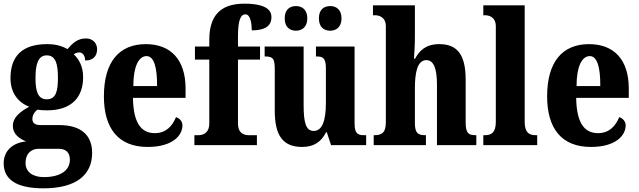

<svg xmlns="http://www.w3.org/2000/svg" viewBox="-27 -789 3473 1044"><path d="M209 235C388 235 474 162 474 42C474 -52 416 -109 294 -109H191C167 -109 149 -118 149 -142C149 -165 165 -186 178 -193C189 -190 216 -189 229 -189C364 -189 425 -262 425 -369C425 -429 402 -467 374 -494C382 -499 391 -504 405 -504C418 -504 436 -491 436 -460C484 -460 501 -489 501 -521C501 -553 479 -580 440 -580C393 -580 366 -552 340 -522C308 -540 275 -549 229 -549C92 -549 30 -482 30 -364C30 -282 74 -230 132 -209C79 -180 43 -149 43 -105C43 -57 81 -34 115 -20C42 -13 -7 31 -7 99C-7 188 64 235 209 235ZM227 -249C178 -249 166 -296 166 -364C166 -435 178 -488 227 -488C278 -488 288 -437 288 -365C288 -295 278 -249 227 -249ZM211 174C154 174 112 148 112 98C112 37 153 20 182 20H291C333 20 353 42 353 79C353 137 303 174 211 174Z M776 10C912 10 965 -53 965 -107C965 -130 949 -146 930 -152C910 -103 875 -65 815 -65C738 -65 698 -124 696 -257H982V-308C982 -466 900 -549 766 -549C621 -549 538 -453 538 -265C538 -91 616 10 776 10ZM827 -321H698C698 -427 727 -484 770 -484C810 -484 828 -423 827 -321Z M1030 0H1370V-54H1325C1302 -54 1267 -62 1267 -118V-465H1387V-536H1267V-591C1267 -679 1281 -711 1308 -711C1336 -711 1342 -656 1342 -624C1428 -624 1449 -658 1449 -696C1449 -731 1424 -769 1301 -769C1164 -769 1111 -696 1111 -571V-536H1033V-465H1111V-118C1111 -62 1072 -54 1053 -54H1030Z M1769 -622C1799 -622 1830 -640 1830 -689C1830 -739 1799 -756 1769 -756C1736 -756 1707 -739 1707 -689C1707 -640 1736 -622 1769 -622ZM1582 -622C1613 -622 1644 -640 1644 -689C1644 -739 1613 -756 1582 -756C1551 -756 1521 -739 1521 -689C1521 -640 1551 -622 1582 -622ZM1616 10C1678 10 1719 -16 1746 -70H1750L1773 0H1964V-54H1954C1922 -54 1901 -59 1901 -117V-536H1691V-482H1694C1726 -482 1745 -476 1745 -419V-228C1745 -136 1726 -77 1679 -77C1635 -77 1624 -125 1624 -219V-536H1412V-482H1415C1459 -482 1467 -468 1467 -411V-188C1467 -53 1510 10 1616 10Z M2005 0H2289V-54H2286C2247 -54 2229 -63 2229 -120V-308C2229 -388 2240 -462 2291 -462C2333 -462 2349 -413 2349 -327V0H2563V-54H2560C2521 -54 2505 -63 2505 -125V-356C2505 -491 2460 -549 2362 -549C2286 -549 2252 -511 2230 -470H2224C2226 -496 2229 -545 2229 -592V-760H2001V-706H2014C2031 -706 2071 -698 2071 -646V-123C2071 -63 2044 -54 2009 -54H2005Z M2601 0H2894V-54H2884C2850 -54 2826 -69 2826 -126V-760H2601V-706H2612C2629 -706 2669 -698 2669 -646V-126C2669 -69 2645 -54 2612 -54H2601Z M3186 10C3322 10 3375 -53 3375 -107C3375 -130 3359 -146 3340 -152C3320 -103 3285 -65 3225 -65C3148 -65 3108 -124 3106 -257H3392V-308C3392 -466 3310 -549 3176 -549C3031 -549 2948 -453 2948 -265C2948 -91 3026 10 3186 10ZM3237 -321H3108C3108 -427 3137 -484 3180 -484C3220 -484 3238 -423 3237 -321Z"/></svg>

Font: Noto Serif Myanmar Condensed ExtraBold
Style: Regular
Weight: 800
Width: 3
Designer: Ben Mitchell and the Monotype Design Team
Foundry: Monotype Imaging Inc.
Version: Version 2.106